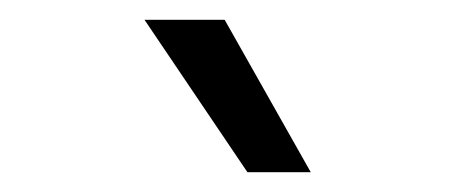

<svg xmlns="http://www.w3.org/2000/svg" viewBox="-20 -794 459 194"><path d="M230 -620H294L207 -774H126Z"/></svg>

Font: Wafeq
Style: Regular
Weight: 400
Designer: Rasmus Andersson & Azza Alameddine
Foundry: Google & TypeTogether
Version: Version 3.000;FEAKit 1.0